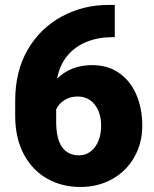

<svg xmlns="http://www.w3.org/2000/svg" viewBox="-20 -741 620 771"><path d="M302.7 9.8Q228 9.8 168.9 -23.9Q109.9 -57.6 75.9 -121.1Q42 -184.6 41 -271V-336.4Q41 -454.6 91.3 -541.5Q141.6 -628.4 230 -675.8Q314.9 -721.2 414.6 -721.2H440.9V-591.8H432.1Q375 -591.8 328.4 -573.2Q281.7 -554.7 250.5 -517.1Q219.2 -479.5 209.5 -425.3Q264.6 -479.5 350.1 -479.5Q413.1 -479.5 458.5 -447.8Q503.9 -416 527.6 -360.6Q551.3 -305.2 551.3 -235.4Q551.3 -166.5 519.5 -110.4Q487.8 -54.2 431.2 -22.2Q374.5 9.8 302.7 9.8ZM205.6 -252Q205.6 -117.2 298.3 -117.2Q323.7 -117.2 343.8 -132.6Q363.8 -147.9 375 -174.8Q386.2 -201.7 386.2 -235.4Q386.2 -271 374.3 -297.9Q362.3 -324.7 341.1 -339.1Q319.8 -353.5 292.5 -353.5Q261.7 -353.5 239.3 -339.4Q216.8 -325.2 205.6 -302.2Z"/></svg>

Font: Mardoto Black
Style: Regular
Weight: 900
Designer: Christian Robertson, Vahan Hovhannisyan
Foundry: Google
Version: Version 1.000